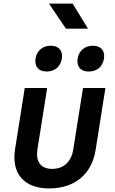

<svg xmlns="http://www.w3.org/2000/svg" viewBox="-20 -1041 640 1071"><path d="M348 -881H471L385 -1021H253ZM475 -642C520 -642 553 -669 560 -714C567 -758 543 -786 498 -786C453 -786 420 -758 413 -714C406 -669 430 -642 475 -642ZM240 -642C285 -642 318 -669 325 -714C332 -758 308 -786 263 -786C218 -786 185 -758 178 -714C172 -669 196 -642 240 -642ZM254 10C398 10 493 -70 514 -208L568 -550H443L389 -209C378 -138 335 -99 271 -99C208 -99 178 -138 189 -209L243 -550H118L64 -208C43 -73 114 10 254 10Z"/></svg>

Font: JetBrains Mono
Style: Bold Italic
Weight: 558
Italic angle: -9°
Monospace: yes
Designer: Philipp Nurullin, Konstantin Bulenkov
Foundry: JetBrains
Version: Version 2.305